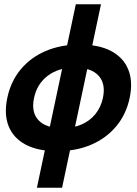

<svg xmlns="http://www.w3.org/2000/svg" viewBox="-20 -730 640 900"><path d="M247.2 -21.4Q158.4 -21.4 100.8 -51.8Q43.2 -82.2 20.6 -138.1Q-2 -194 14.2 -271Q30.4 -348.4 76.8 -404.4Q123.2 -460.4 194 -490.8Q264.8 -521.2 353.6 -521.2Q443.4 -521.2 500.8 -490.8Q558.2 -460.4 581.1 -404.4Q604 -348.4 587.8 -271Q571.6 -194 524.9 -138.1Q478.2 -82.2 407.6 -51.8Q337 -21.4 247.2 -21.4ZM270.6 -129.4Q322 -129.4 361.5 -146.2Q401 -163 427 -195.1Q453 -227.2 462.4 -271Q476.6 -337.4 441.9 -375.3Q407.2 -413.2 330.8 -413.2Q254.8 -413.2 204.3 -375.3Q153.8 -337.4 139.6 -271Q125.4 -204.6 160 -167Q194.6 -129.4 270.6 -129.4ZM153 150 335.4 -710H453.4L271 150Z"/></svg>

Font: Geist Mono
Style: Italic
Weight: 400
Italic angle: -12°
Monospace: yes
Designer: Basement.studio, Andrés Briganti, Mateo Zaragoza
Foundry: Basement.studio, Vercel, Andrés Briganti, Guido Ferreyra, Mateo Zaragoza
Version: Version 1.500